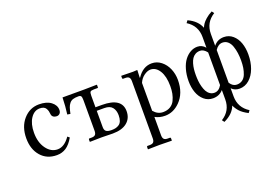

<svg xmlns="http://www.w3.org/2000/svg" viewBox="-119 -1033 2313 1617"><g transform="rotate(-20 1037.5 -224.5)"><path d="M383.8 -90.8Q352.1 -35.6 315.4 -11.7Q278.8 12.2 232.4 12.2Q143.1 12.2 89.8 -49.1Q36.6 -110.4 36.6 -208.5Q36.6 -312 93.8 -377Q150.9 -441.9 233.9 -441.9Q302.2 -441.9 341.6 -411.9Q380.9 -381.8 380.9 -339.8Q380.9 -318.8 369.9 -307.6Q358.9 -296.4 342.3 -296.4Q324.7 -296.4 312.3 -305.2Q299.8 -314 297.9 -331.5Q296.4 -347.7 293.7 -358.2Q291 -368.7 284.2 -381.6Q277.3 -394.5 263.4 -401.1Q249.5 -407.7 228.5 -407.7Q178.7 -407.7 146.2 -358.6Q113.8 -309.6 113.8 -230Q113.8 -144 154.5 -87.9Q195.3 -31.7 254.4 -31.7Q315.4 -31.7 366.2 -105Z M599.1 -71.8V-347.2Q599.1 -374 593 -382.8Q586.9 -391.6 569.8 -391.6Q539.6 -391.6 520.5 -385.5Q501.5 -379.4 489 -363.5Q476.6 -347.7 470.2 -328.6Q463.9 -309.6 456.5 -275.4L429.7 -279.8Q439.5 -350.1 441.4 -428.7H637.2L748 -430.7L750.5 -428.7V-405.8Q750.5 -401.9 745.1 -401.9H714.4Q687.5 -401.9 680.7 -394Q673.8 -386.2 673.8 -358.9V-255.9H731.4Q909.2 -255.9 909.2 -135.7Q909.2 -71.8 864 -34.9Q818.8 2 735.8 2Q674.3 0 634.8 0Q594.2 0 531.2 2L529.3 0V-18.6Q529.3 -26.9 537.1 -26.9H556.2Q580.1 -26.9 589.6 -38.1Q599.1 -49.3 599.1 -71.8ZM834.5 -126Q834.5 -169.9 812.7 -197Q791 -224.1 741.2 -224.1H673.8V-77.6Q673.8 -50.8 688.2 -39.8Q702.6 -28.8 737.3 -28.8Q757.8 -28.8 773.7 -32.7Q789.6 -36.6 804.2 -46.4Q818.8 -56.2 826.7 -76.4Q834.5 -96.7 834.5 -126Z M1112.3 -314.5V-64.9Q1147.9 -22.5 1196.3 -22.5Q1234.4 -22.5 1261.2 -38.8Q1288.1 -55.2 1301.8 -83.5Q1315.4 -111.8 1321.3 -142.1Q1327.1 -172.4 1327.1 -208.5Q1327.1 -295.9 1295.9 -345.9Q1264.6 -396 1217.3 -396Q1189.5 -396 1158.7 -373.8Q1127.9 -351.6 1112.3 -314.5ZM1112.3 -428.7 1109.4 -361.8H1112.3Q1164.6 -441.9 1243.7 -441.9Q1290.5 -441.9 1328.1 -412.1Q1365.7 -382.3 1385.5 -335.4Q1405.3 -288.6 1405.3 -235.4Q1405.3 -116.7 1335 -46.4Q1276.4 12.2 1202.1 12.2Q1151.9 12.2 1112.3 -9.8V155.8Q1112.3 178.2 1122.1 189Q1131.8 199.7 1155.3 199.7H1174.3Q1182.6 199.7 1182.6 208V226.6L1180.7 228.5Q1112.3 226.6 1073.2 226.6L969.7 228.5L967.8 226.6V208Q967.8 199.7 975.6 199.7H994.6Q1018.6 199.7 1028.1 189Q1037.6 178.2 1037.6 155.8V-357.9Q1037.6 -380.4 1028.1 -391.1Q1018.6 -401.9 994.6 -401.9H975.6Q967.8 -401.9 967.8 -410.2V-428.7L969.7 -430.7Q1037.6 -428.7 1073.2 -428.7L1110.4 -430.7Z M1658.2 -27.8Q1698.2 -27.8 1723.6 -72.3V-365.2Q1695.3 -401.9 1663.1 -401.9Q1639.2 -401.9 1620.8 -391.4Q1602.5 -380.9 1591.3 -363.8Q1580.1 -346.7 1573 -322.5Q1565.9 -298.3 1563.2 -273.9Q1560.5 -249.5 1560.5 -221.7Q1560.5 -194.3 1563 -168.9Q1565.4 -143.6 1572.5 -117.2Q1579.6 -90.8 1590.1 -71.5Q1600.6 -52.2 1618.2 -40Q1635.7 -27.8 1658.2 -27.8ZM1864.3 -401.9Q1825.7 -401.9 1798.3 -359.9V-66.4Q1823.2 -27.8 1859.4 -27.8Q1889.2 -27.8 1909.9 -43.2Q1930.7 -58.6 1941.4 -85.7Q1952.1 -112.8 1956.8 -142.3Q1961.4 -171.9 1961.4 -207.5Q1961.4 -242.7 1957 -274.2Q1952.6 -305.7 1942.4 -335.9Q1932.1 -366.2 1912.1 -384Q1892.1 -401.9 1864.3 -401.9ZM1798.3 55.7Q1798.3 156.7 1884.8 210.9L1869.6 231.4Q1820.8 206.1 1797.1 179.4Q1773.4 152.8 1761.2 124.5Q1735.8 192.9 1652.3 231.4L1637.2 210.9Q1723.6 157.2 1723.6 55.7V-28.3Q1688.5 12.2 1631.8 12.2Q1586.4 12.2 1552.5 -16.8Q1518.6 -45.9 1502.2 -92Q1485.8 -138.2 1485.8 -193.4Q1485.8 -251 1499.8 -298.8Q1513.7 -346.7 1537.1 -377.4Q1560.5 -408.2 1590.3 -425Q1620.1 -441.9 1652.8 -441.9Q1694.8 -441.9 1723.6 -407.7V-503.9Q1723.6 -605.5 1637.2 -659.2L1652.3 -679.7Q1735.8 -641.1 1761.2 -572.8Q1769 -590.3 1778.6 -605Q1788.1 -619.6 1811.8 -640.9Q1835.4 -662.1 1869.6 -679.7L1884.8 -659.2Q1798.3 -605 1798.3 -503.9V-397.5Q1833 -441.9 1890.6 -441.9Q1936.5 -441.9 1970.2 -412.6Q2003.9 -383.3 2020 -337.2Q2036.1 -291 2036.1 -234.4Q2036.1 -166.5 2015.6 -110.6Q1995.1 -54.7 1956.8 -21.2Q1918.5 12.2 1869.6 12.2Q1826.7 12.2 1798.3 -16.6Z"/></g></svg>

Font: Libertinage
Style: l
Weight: 400
Designer: OSP
Foundry: OSP
Version: Version 1.0; 2008; OFL relea